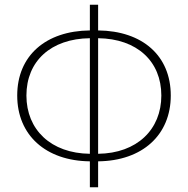

<svg xmlns="http://www.w3.org/2000/svg" viewBox="-20 -770 797 814"><path d="M396 -608C561 -606 664 -510 664 -365C664 -221 561 -120 396 -118ZM361 -118C196 -120 92 -220 92 -365C92 -511 196 -606 361 -608ZM396 -750H361V-641C174 -639 53 -534 53 -365C53 -197 174 -88 361 -86V24H396V-86C584 -88 704 -198 704 -365C704 -534 584 -639 396 -641Z"/></svg>

Font: Source Han Sans CN ExtraLight
Style: Regular
Weight: 250
Designer: Ryoko NISHIZUKA (kana & ideographs); Paul D. Hunt (Latin, Greek & Cyrillic); Wenlong ZHANG (bopomofo); Sandoll Communica
Foundry: Adobe Systems Incorporated
Version: Version 1.004;PS 1.004;hotconv 16.6.51;makeotf.lib2.5.65220